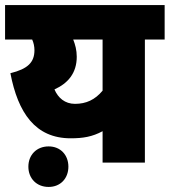

<svg xmlns="http://www.w3.org/2000/svg" viewBox="-20 -642 670 758"><path d="M630 -622H0V-486H107C113 -473 116 -458 116 -444C116 -396 90 -370 21 -353C51 -197 119 -96 259 -96C308 -96 344 -102 385 -124V0H552V-486H630ZM195 -289C248 -313 283 -353 283 -418C283 -444 277 -466 269 -486H385V-284C355 -248 320 -232 276 -232C236 -232 209 -256 195 -289ZM92 16C92 62 124 96 172 96C219 96 250 62 250 16C250 -30 219 -64 172 -64C124 -64 92 -30 92 16Z"/></svg>

Font: Noto Sans Devanagari UI SemiCondensed Black
Style: Regular
Weight: 900
Width: 4
Designer: Jelle Bosma - Monotype Design Team
Foundry: Monotype Imaging Inc.
Version: Version 2.004